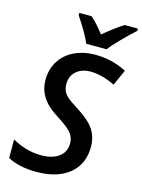

<svg xmlns="http://www.w3.org/2000/svg" viewBox="-137 -1009 813 1097"><g transform="rotate(15 269.5 -460.5)"><path d="M454.1 -209Q454.1 -106.4 383.5 -48.3Q313 9.8 189 9.8Q86.4 9.8 19 -26.9V-136.2Q103.5 -88.9 189.9 -88.9Q256.8 -88.9 295.4 -117.4Q334 -146 334 -196.8Q334 -230.5 314 -256.6Q293.9 -282.7 230 -323.2Q178.7 -356 154.3 -382.8Q129.9 -409.7 116.9 -441.7Q104 -473.6 104 -512.2Q104 -574.7 134 -623Q164.1 -671.4 219 -697.8Q273.9 -724.1 342.8 -724.1Q442.9 -724.1 528.8 -679.2L486.8 -585.9Q408.2 -624 342.8 -624Q289.6 -624 257.3 -595.5Q225.1 -566.9 225.1 -521Q225.1 -498 232.4 -480.7Q239.7 -463.4 255.1 -448.5Q270.5 -433.6 320.8 -401.9Q396.5 -354.5 425.3 -310.3Q454.1 -266.1 454.1 -209ZM191.4 -931.2H264.2Q297.9 -902.8 343.3 -844.2Q404.3 -895.5 459.5 -931.2H538.6V-918Q499.5 -883.3 456.1 -838.6Q412.6 -793.9 396.5 -771H275.4Q253.9 -824.7 191.4 -918Z"/></g></svg>

Font: Open Sans Semibold
Style: Italic
Weight: 600
Italic angle: -12°
Foundry: Ascender Corporation
Version: Version 1.10